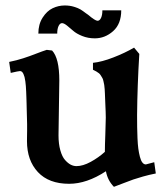

<svg xmlns="http://www.w3.org/2000/svg" viewBox="-20 -683 626 716"><path d="M154.3 -497.1 174.3 -494.6Q201.2 -465.8 201.2 -382.8Q201.2 -357.9 199.7 -279.5Q198.2 -201.2 198.2 -178.2Q198.2 -146 205.1 -122.1Q211.9 -98.1 222.7 -86.2Q233.4 -74.2 243.9 -68.8Q254.4 -63.5 265.1 -63.5Q289.1 -63.5 318.1 -79.3Q347.2 -95.2 371.1 -116.7Q371.1 -139.6 372.8 -182.9Q374.5 -226.1 374.5 -244.6Q374.5 -251 374 -266.8Q373.5 -282.7 373 -290Q372.6 -297.4 372.1 -312.3Q371.6 -327.1 371.3 -332.8Q371.1 -338.4 370.4 -350.1Q369.6 -361.8 368.7 -366.2Q367.7 -370.6 366 -379.2Q364.3 -387.7 362.1 -391.4Q359.9 -395 356.4 -400.9Q353 -406.7 348.9 -409.9Q344.7 -413.1 339.1 -416.5Q333.5 -419.9 326.7 -422.9V-448.7Q359.9 -452.1 402.8 -468.8Q445.8 -485.4 480 -505.4L499.5 -481.9Q492.2 -362.8 491.2 -253.4Q491.2 -227.5 491.5 -209.2Q491.7 -190.9 492.7 -167.7Q493.7 -144.5 495.8 -128.7Q498 -112.8 501.7 -98.4Q505.4 -84 511 -76.9Q516.6 -69.8 523.9 -69.8Q524.4 -69.8 555.2 -78.1L561 -36.1Q536.1 -31.2 513.2 -24.7Q490.2 -18.1 477.3 -13.7Q464.4 -9.3 440.7 0Q417 9.3 404.8 13.7Q381.3 -10.3 375 -44.4Q303.7 2.4 237.8 2.4Q162.1 2.4 121.3 -41.3Q80.6 -85 80.6 -156.7Q80.6 -162.6 80.8 -175.5Q81.1 -188.5 81.1 -194.8V-220.7Q81.1 -222.7 79.6 -276.9Q79.6 -284.2 79.1 -298.1Q78.6 -312 78.4 -320.3Q78.1 -328.6 77.6 -341.3Q77.1 -354 76.4 -361.8Q75.7 -369.6 74.5 -379.6Q73.2 -389.6 71.5 -395.8Q69.8 -401.9 67.4 -407.2Q64.9 -412.6 61.8 -415.3Q58.6 -418 54.7 -418Q49.3 -418 20 -411.1L14.2 -452.1Q43 -458 66.4 -465.6Q89.8 -473.1 114.3 -482.7Q138.7 -492.2 154.3 -497.1ZM308.6 -627.9 309.1 -627.4Q335 -605.5 343.8 -605.5Q351.6 -605.5 356.7 -616Q361.8 -626.5 361.8 -644.5H432.1Q432.1 -593.8 401.9 -566.9Q371.6 -540 333.5 -540Q308.1 -540 286.4 -548.8Q264.6 -557.6 252.7 -568.4Q240.7 -579.1 229.5 -587.9Q218.3 -596.7 211.4 -596.7Q203.6 -596.7 198.5 -586.2Q193.4 -575.7 193.4 -557.6H123Q123 -592.3 138.9 -617.2Q154.8 -642.1 176.3 -652.3Q197.8 -662.6 221.7 -662.6Q240.2 -662.6 256.1 -657.7Q272 -652.8 280.3 -647.7Q288.6 -642.6 300.8 -633.3Q305.2 -629.9 308.6 -627.9Z"/></svg>

Font: Flanker
Style: Bold
Weight: 700
Designer: Flanker
Foundry: Flanker
Version: Version 2.021